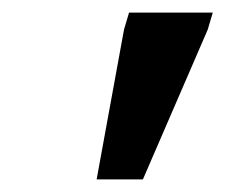

<svg xmlns="http://www.w3.org/2000/svg" viewBox="-20 -718 358 305"><path d="M133.5 -433 177 -671 185 -698H318L310 -671L207 -433Z"/></svg>

Font: Newsreader 9pt SemiBold
Style: Italic
Weight: 600
Italic angle: -17°
Designer: Hugues Gentile
Foundry: Production Type
Version: Version 1.003